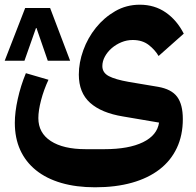

<svg xmlns="http://www.w3.org/2000/svg" viewBox="-28 -556 831 816"><path d="M270 -298H175L127 -437H125L76 -298H-8L79 -522H185ZM376 240Q296 240 232.5 221.5Q169 203 125 167.5Q81 132 58 81.5Q35 31 35 -34Q35 -79 47.5 -135.5Q60 -192 82 -245L178 -217Q158 -174 146.5 -130Q135 -86 135 -54Q135 9 188 43.5Q241 78 336 78H416Q519 78 579.5 48.5Q640 19 648 -35L495 -61Q403 -76 355 -119Q307 -162 307 -239Q307 -290 326 -342.5Q345 -395 379.5 -438Q414 -481 461.5 -508.5Q509 -536 566 -536Q629 -536 676.5 -503Q724 -470 753 -413L646 -318Q631 -344 604 -365Q577 -386 536 -386Q511 -386 488 -376.5Q465 -367 447 -351.5Q429 -336 418 -316Q407 -296 407 -275Q407 -247 434.5 -232.5Q462 -218 519 -208L644 -187Q701 -177 725 -144.5Q749 -112 749 -50Q749 19 723.5 73Q698 127 650 164Q602 201 533 220.5Q464 240 376 240Z"/></svg>

Font: IBM Plex Sans Arabic
Style: Bold
Weight: 700
Designer: Mike Abbink, Paul van der Laan, Pieter van Rosmalen, Wael Morcos, Khajak Apelian
Foundry: Bold Monday
Version: Version 1.2